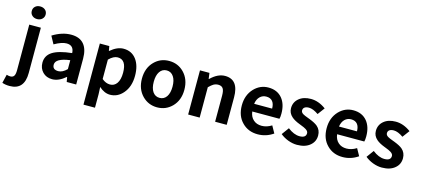

<svg xmlns="http://www.w3.org/2000/svg" viewBox="-125 -1432 5041 2297"><g transform="rotate(15 2395.0 -283.5)"><path d="M39.1 223.6Q-12.7 223.6 -52.7 209L-27.3 102.5Q-3.9 110.4 17.6 110.4Q51.8 110.4 65.4 86.9Q78.1 65.4 78.1 17.6V-546.9H221.7V13.7Q221.7 223.6 39.1 223.6ZM64.5 -712.9Q64.5 -748 88.4 -769.5Q112.3 -791 150.4 -791Q187.5 -791 211.9 -769.5Q236.3 -748 236.3 -712.9Q236.3 -679.7 211.9 -657.2Q187.5 -634.8 150.4 -634.8Q113.3 -634.8 88.9 -656.7Q64.5 -678.7 64.5 -712.9Z M509.8 13.7Q437.5 13.7 392.6 -32.2Q347.7 -78.1 347.7 -148.4Q347.7 -236.3 422.4 -284.7Q497.1 -333 662.1 -350.6Q658.2 -445.3 569.3 -445.3Q508.8 -445.3 418.9 -393.6L367.2 -488.3Q483.4 -560.5 595.7 -560.5Q699.2 -560.5 752.4 -499.5Q805.7 -438.5 805.7 -319.3V0H688.5L677.7 -58.6H674.8Q590.8 13.7 509.8 13.7ZM556.6 -98.6Q608.4 -98.6 662.1 -152.3V-262.7Q484.4 -239.3 484.4 -160.2Q484.4 -98.6 556.6 -98.6Z M952.1 210V-546.9H1069.3L1079.1 -490.2H1083Q1166 -560.5 1244.1 -560.5Q1344.7 -560.5 1402.3 -484.4Q1459 -409.2 1459 -282.2Q1459 -147.5 1387.7 -64.5Q1321.3 13.7 1226.6 13.7Q1156.2 13.7 1090.8 -45.9L1094.7 43.9V210ZM1278.3 -147.5Q1311.5 -194.3 1311.5 -280.3Q1311.5 -442.4 1203.1 -442.4Q1151.4 -442.4 1094.7 -385.7V-145.5Q1142.6 -104.5 1194.8 -104.5Q1247.1 -104.5 1278.3 -147.5Z M1627 -61.5Q1546.9 -142.6 1546.9 -272.5Q1546.9 -404.3 1627 -485.4Q1701.2 -560.5 1809.6 -560.5Q1918 -560.5 1992.2 -485.4Q2072.3 -404.3 2072.3 -272.5Q2072.3 -142.6 1992.2 -61.5Q1917 13.7 1809.6 13.7Q1702.1 13.7 1627 -61.5ZM1895.5 -149.4Q1925.8 -194.3 1925.8 -272.9Q1925.8 -351.6 1895.5 -396.5Q1864.3 -443.4 1809.6 -443.4Q1754.9 -443.4 1723.6 -396.5Q1693.4 -351.6 1693.4 -272.9Q1693.4 -194.3 1723.6 -149.4Q1754.9 -103.5 1809.6 -103.5Q1864.3 -103.5 1895.5 -149.4Z M2192.4 0V-546.9H2309.6L2319.3 -474.6H2323.2Q2411.1 -560.5 2501 -560.5Q2669.9 -560.5 2669.9 -340.8V0H2526.4V-323.2Q2526.4 -385.7 2508.3 -411.6Q2490.2 -437.5 2449.2 -437.5Q2418 -437.5 2390.6 -421.9Q2369.1 -409.2 2335 -376V0Z M3055.7 13.7Q2938.5 13.7 2863.3 -62.5Q2784.2 -140.6 2784.2 -272.5Q2784.2 -400.4 2862.3 -483.4Q2936.5 -560.5 3039.1 -560.5Q3148.4 -560.5 3210 -486.3Q3267.6 -416 3267.6 -298.8Q3267.6 -255.9 3260.7 -233.4H2923.8Q2932.6 -167 2973.6 -131.8Q3012.7 -96.7 3075.2 -96.7Q3137.7 -96.7 3198.2 -134.8L3247.1 -46.9Q3159.2 13.7 3055.7 13.7ZM2921.9 -328.1H3144.5Q3144.5 -385.7 3119.1 -417Q3092.8 -449.2 3041 -449.2Q2996.1 -449.2 2963.9 -418.9Q2929.7 -385.7 2921.9 -328.1Z M3542 13.7Q3488.3 13.7 3430.7 -7.8Q3375 -29.3 3334 -63.5L3399.4 -153.3Q3475.6 -93.8 3545.9 -93.8Q3625 -93.8 3625 -151.4Q3625 -176.8 3593.8 -196.3Q3575.2 -209 3523.4 -228.5Q3514.6 -231.4 3510.7 -233.4Q3444.3 -258.8 3410.2 -289.1Q3361.3 -331.1 3361.3 -392.6Q3361.3 -466.8 3417 -513.7Q3472.7 -560.5 3564.5 -560.5Q3660.2 -560.5 3751 -493.2L3686.5 -406.2Q3619.1 -453.1 3568.4 -453.1Q3533.2 -453.1 3513.7 -438.5Q3496.1 -424.8 3496.1 -400.4Q3496.1 -376 3523.4 -359.4Q3541 -348.6 3588.9 -331.1Q3601.6 -326.2 3607.4 -324.2Q3678.7 -296.9 3710.9 -269.5Q3759.8 -227.5 3759.8 -159.2Q3759.8 -84 3704.1 -37.1Q3645.5 13.7 3542 13.7Z M4106.4 13.7Q3989.3 13.7 3914.1 -62.5Q3835 -140.6 3835 -272.5Q3835 -400.4 3913.1 -483.4Q3987.3 -560.5 4089.8 -560.5Q4199.2 -560.5 4260.7 -486.3Q4318.4 -416 4318.4 -298.8Q4318.4 -255.9 4311.5 -233.4H3974.6Q3983.4 -167 4024.4 -131.8Q4063.5 -96.7 4126 -96.7Q4188.5 -96.7 4249 -134.8L4297.9 -46.9Q4210 13.7 4106.4 13.7ZM3972.7 -328.1H4195.3Q4195.3 -385.7 4169.9 -417Q4143.6 -449.2 4091.8 -449.2Q4046.9 -449.2 4014.6 -418.9Q3980.5 -385.7 3972.7 -328.1Z M4592.8 13.7Q4539.1 13.7 4481.4 -7.8Q4425.8 -29.3 4384.8 -63.5L4450.2 -153.3Q4526.4 -93.8 4596.7 -93.8Q4675.8 -93.8 4675.8 -151.4Q4675.8 -176.8 4644.5 -196.3Q4626 -209 4574.2 -228.5Q4565.4 -231.4 4561.5 -233.4Q4495.1 -258.8 4460.9 -289.1Q4412.1 -331.1 4412.1 -392.6Q4412.1 -466.8 4467.8 -513.7Q4523.4 -560.5 4615.2 -560.5Q4710.9 -560.5 4801.8 -493.2L4737.3 -406.2Q4669.9 -453.1 4619.1 -453.1Q4584 -453.1 4564.5 -438.5Q4546.9 -424.8 4546.9 -400.4Q4546.9 -376 4574.2 -359.4Q4591.8 -348.6 4639.6 -331.1Q4652.3 -326.2 4658.2 -324.2Q4729.5 -296.9 4761.7 -269.5Q4810.5 -227.5 4810.5 -159.2Q4810.5 -84 4754.9 -37.1Q4696.3 13.7 4592.8 13.7Z"/></g></svg>

Font: Bpmf GenYo Gothic B
Style: B
Weight: 700
Foundry: But Ko
Version: Version 1.320